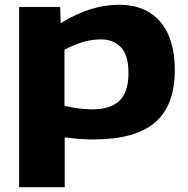

<svg xmlns="http://www.w3.org/2000/svg" viewBox="-20 -574 786 804"><path d="M60 210V-545H232L234 -477Q300 -517 359.5 -535.5Q419 -554 479 -554Q590 -554 651 -483Q712 -412 712 -281Q712 -132 629 -61Q546 10 371 10Q315 10 251 1V210ZM367 -116Q442 -116 480 -152Q518 -188 518 -269Q518 -341 487.5 -375Q457 -409 402 -409Q367 -409 330.5 -399Q294 -389 250 -366V-131Q311 -116 367 -116Z"/></svg>

Font: Georama Extended
Style: Bold
Weight: 700
Width: 7
Designer: Jean-Baptiste Levee
Foundry: Production Type
Version: Version 1.000